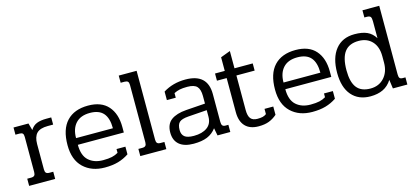

<svg xmlns="http://www.w3.org/2000/svg" viewBox="-58 -1086 3292 1525"><g transform="rotate(-15 1588.0 -323.5)"><path d="M37 -59H69Q88 -59 96 -67.5Q104 -76 104 -96V-385Q104 -405 96.5 -413Q89 -421 70 -421H37V-480H160L176 -422Q196 -455 227.5 -467.5Q259 -480 307 -480H347V-421H303Q239 -421 211.5 -392.5Q184 -364 184 -304V-96Q184 -76 192 -67.5Q200 -59 219 -59H251V0H37Z M415 -233Q415 -363 477 -429Q539 -495 653 -495Q762 -495 817.5 -432Q873 -369 873 -260V-215H495Q495 -126 540 -85.5Q585 -45 658 -45Q703 -45 731.5 -51.5Q760 -58 783 -72V-103H856V-40Q814 -12 767 1.5Q720 15 657 15Q549 15 482 -48.5Q415 -112 415 -233ZM798 -270Q798 -353 762.5 -394Q727 -435 652 -435Q575 -435 535 -391Q495 -347 495 -270Z M951 -59H983Q1002 -59 1010 -67.5Q1018 -76 1018 -96V-567Q1018 -587 1010 -595Q1002 -603 983 -603H951V-662H1098V-96Q1098 -76 1106 -67.5Q1114 -59 1133 -59H1165V0H951Z M1229 -118Q1229 -188 1273 -220.5Q1317 -253 1398 -259L1555 -270V-332Q1555 -387 1532.5 -411Q1510 -435 1453 -435Q1415 -435 1391 -430Q1367 -425 1343 -413V-375H1270V-445Q1350 -495 1453 -495Q1635 -495 1635 -327V-98Q1635 -77 1642.5 -68Q1650 -59 1667 -59H1691V0H1586L1574 -62Q1544 -22 1499.5 -3.5Q1455 15 1387 15Q1310 15 1269.5 -19.5Q1229 -54 1229 -118ZM1555 -163V-216L1401 -205Q1346 -201 1326 -182Q1306 -163 1306 -119Q1306 -82 1328.5 -63.5Q1351 -45 1405 -45Q1473 -45 1514 -74.5Q1555 -104 1555 -163Z M1774 -141V-421H1694V-480H1774V-592L1854 -622V-480H2004V-421H1854V-137Q1854 -88 1871.5 -66.5Q1889 -45 1927 -45Q1953 -45 1970 -49Q1987 -53 2001 -64V-107H2073V-39Q2042 -12 2007 1.5Q1972 15 1922 15Q1850 15 1812 -25Q1774 -65 1774 -141Z M2121 -233Q2121 -363 2183 -429Q2245 -495 2359 -495Q2468 -495 2523.5 -432Q2579 -369 2579 -260V-215H2201Q2201 -126 2246 -85.5Q2291 -45 2364 -45Q2409 -45 2437.5 -51.5Q2466 -58 2489 -72V-103H2562V-40Q2520 -12 2473 1.5Q2426 15 2363 15Q2255 15 2188 -48.5Q2121 -112 2121 -233ZM2504 -270Q2504 -353 2468.5 -394Q2433 -435 2358 -435Q2281 -435 2241 -391Q2201 -347 2201 -270Z M2632 -234Q2632 -357 2687.5 -426Q2743 -495 2844 -495Q2907 -495 2947 -477Q2987 -459 3013 -417V-557Q3013 -583 3005.5 -593Q2998 -603 2974 -603H2955V-662H3093V-98Q3093 -76 3100 -67.5Q3107 -59 3125 -59H3147V0H3028L3018 -73Q2989 -27 2945 -6Q2901 15 2841 15Q2743 15 2687.5 -49.5Q2632 -114 2632 -234ZM3013 -216V-269Q3013 -347 2972 -391Q2931 -435 2862 -435Q2784 -435 2746.5 -386Q2709 -337 2709 -234Q2709 -137 2745 -91Q2781 -45 2857 -45Q2927 -45 2970 -92.5Q3013 -140 3013 -216Z"/></g></svg>

Font: Pridi Light
Style: Regular
Weight: 300
Designer: Katatrad Team
Foundry: CadsonDemak
Version: Version 1.003